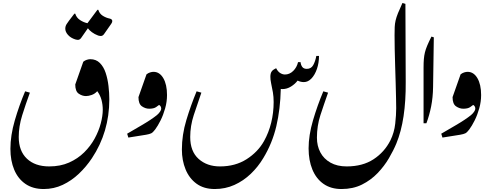

<svg xmlns="http://www.w3.org/2000/svg" viewBox="-20 -910 3305 1291"><path d="M274 361Q201 361 151 326.5Q101 292 75.5 231Q50 170 50 91Q50 1 79.5 -100.5Q109 -202 149 -296L181 -287Q152 -208 129 -134Q106 -60 106 11Q106 105 161 157Q216 209 311 209Q386 209 444.5 183Q503 157 546 114.5Q589 72 616.5 21.5Q644 -29 657.5 -80Q671 -131 671 -172Q671 -206 662.5 -238Q654 -270 634 -297Q618 -279 596.5 -271.5Q575 -264 558 -264Q533 -264 509.5 -280Q486 -296 486 -342L540 -495Q551 -504 564 -508Q577 -512 587 -512Q626 -512 651.5 -486.5Q677 -461 690.5 -420Q704 -379 709.5 -332Q715 -285 715 -242Q715 -22 598 154Q560 211 510.5 258Q461 305 401.5 333Q342 361 274 361ZM504 -642Q497 -642 486 -645Q455 -655 437 -675.5Q419 -696 419 -717Q419 -734 428 -748Q437 -762 444 -771L480 -818H486Q494 -791 518.5 -775Q543 -759 568 -754L635 -844H641Q649 -818 671 -804Q693 -790 718 -785Q735 -781 735 -768Q735 -760 728 -750L679 -680Q670 -668 658 -668Q651 -668 640 -671Q616 -680 598 -693.5Q580 -707 571 -720L525 -654Q516 -642 504 -642Z M843 15 835 -11 931 -67Q998 -106 1035 -136Q1048 -147 1056 -159Q1064 -171 1064 -179Q1064 -190 1058.5 -197Q1053 -204 1049 -204Q1045 -200 1029 -189.5Q1013 -179 983 -179Q958 -179 934.5 -195Q911 -211 911 -257L965 -410Q976 -419 989 -423Q1002 -427 1012 -427Q1053 -427 1078 -384.5Q1103 -342 1103 -271Q1103 -226 1090.5 -181.5Q1078 -137 1059.5 -100Q1041 -63 1023 -39Q1008 -19 996.5 -13.5Q985 -8 962 -4Z M1424 361Q1351 361 1302 325.5Q1253 290 1228 229.5Q1203 169 1203 95Q1203 -3 1233 -102.5Q1263 -202 1302 -296L1334 -287Q1307 -210 1283 -136.5Q1259 -63 1259 11Q1259 108 1315.5 158.5Q1372 209 1459 209Q1562 209 1638 160.5Q1714 112 1755 39Q1787 -18 1803.5 -85Q1820 -152 1820 -224Q1820 -259 1815 -288.5Q1810 -318 1803 -350Q1800 -364 1799 -374.5Q1798 -385 1798 -394Q1798 -417 1806.5 -429Q1815 -441 1830 -448L1837 -451Q1848 -429 1864 -419Q1880 -409 1896 -409Q1927 -409 1951.5 -433Q1976 -457 1984 -492H2001Q2003 -473 2012.5 -460Q2022 -447 2043 -447Q2072 -447 2086 -472Q2100 -497 2107 -534H2125Q2125 -487 2111 -446.5Q2097 -406 2074 -382Q2051 -358 2023 -358Q2002 -358 1981 -368Q1964 -345 1936.5 -328Q1909 -311 1879 -311Q1873 -311 1868 -312Q1865 -176 1838 -61.5Q1811 53 1751 152Q1716 211 1666.5 258.5Q1617 306 1556 333.5Q1495 361 1424 361Z M2276 361Q2205 361 2155.5 326.5Q2106 292 2080.5 230Q2055 168 2055 88Q2055 0 2084.5 -100.5Q2114 -201 2154 -296L2186 -287Q2158 -208 2134.5 -136Q2111 -64 2111 16Q2111 71 2134 114.5Q2157 158 2202 183.5Q2247 209 2311 209Q2418 209 2491.5 161Q2565 113 2605 34Q2631 -19 2637.5 -78.5Q2644 -138 2644 -182Q2644 -205 2643 -249.5Q2642 -294 2640.5 -350.5Q2639 -407 2637 -466.5Q2635 -526 2634 -580Q2633 -634 2633 -673Q2633 -706 2634 -728.5Q2635 -751 2640 -772.5Q2645 -794 2656 -821.5Q2667 -849 2686 -890L2706 -884L2708 -358Q2709 -232 2693.5 -128.5Q2678 -25 2645 55Q2626 101 2595 154Q2564 207 2519 254Q2474 301 2414 331Q2354 361 2276 361Z M2828 -81V-455Q2828 -489 2830 -512.5Q2832 -536 2837 -557Q2842 -578 2852.5 -603Q2863 -628 2881 -664L2897 -659L2892 -325Q2891 -255 2879 -194.5Q2867 -134 2847 -81Z M2955 15 2947 -11 3043 -67Q3110 -106 3147 -136Q3160 -147 3168 -159Q3176 -171 3176 -179Q3176 -190 3170.5 -197Q3165 -204 3161 -204Q3157 -200 3141 -189.5Q3125 -179 3095 -179Q3070 -179 3046.5 -195Q3023 -211 3023 -257L3077 -410Q3088 -419 3101 -423Q3114 -427 3124 -427Q3165 -427 3190 -384.5Q3215 -342 3215 -271Q3215 -226 3202.5 -181.5Q3190 -137 3171.5 -100Q3153 -63 3135 -39Q3120 -19 3108.5 -13.5Q3097 -8 3074 -4Z"/></svg>

Font: Gulzar
Style: Regular
Weight: 400
Designer: Borna Izadpanah, Alice Savoie, Simon Cozens, Fiona Ross
Version: Version 1.000;[7b34f74]; ttfautohint (v1.8.4)